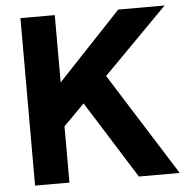

<svg xmlns="http://www.w3.org/2000/svg" viewBox="-51 -747 774 796"><g transform="rotate(-5 336.0 -348.5)"><path d="M63 -697H206V-417L470 -697H663L396 -427L665 0H495L293 -322L206 -234V0H63Z"/></g></svg>

Font: Hanken Grotesk ExtraBold
Style: Regular
Weight: 800
Designer: Alfredo Marco Pradil
Foundry: Hanken Design Co.
Version: Version 3.014